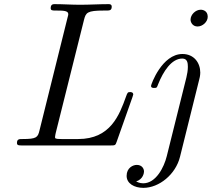

<svg xmlns="http://www.w3.org/2000/svg" viewBox="-20 -703 1024 928"><path d="M592 147C592 184 629 205 673 205C749 205 829 140 850 55L943 -319C944 -322 948 -338 948 -352C948 -399 918 -442 862 -442C763 -442 710 -295 710 -288C710 -278 720 -278 725 -278C738 -278 738 -279 744 -295C769 -358 809 -420 861 -420C886 -420 888 -398 888 -380C888 -364 885 -345 881 -329L786 52C773 105 734 183 672 183C654 183 640 175 638 174C673 163 676 131 676 126C676 113 667 94 641 94C623 94 592 108 592 147ZM901 -608C901 -595 911 -575 935 -575C959 -575 984 -597 984 -622C984 -650 962 -656 950 -656C925 -656 901 -632 901 -608ZM62 -12C62 0 71 0 87 0H515C537 0 538 -1 544 -18L620 -233C620 -234 624 -245 624 -246C624 -258 612 -258 609 -258C597 -258 596 -255 589 -236C557 -147 514 -31 358 -31H277C246 -31 246 -34 246 -41C246 -47 249 -57 250 -63L386 -607C395 -642 401 -652 482 -652H492C509 -652 520 -652 520 -671C520 -683 509 -683 505 -683C460 -683 413 -680 367 -680C326 -680 284 -683 244 -683C238 -683 225 -683 225 -664C225 -652 233 -652 252 -652C283 -652 310 -652 310 -635C310 -632 310 -630 306 -616L171 -73C163 -39 157 -31 89 -31C73 -31 62 -31 62 -12Z"/></svg>

Font: CMU Serif
Style: Italic
Weight: 500
Italic angle: -14.04°
Version: Version 0.7.0